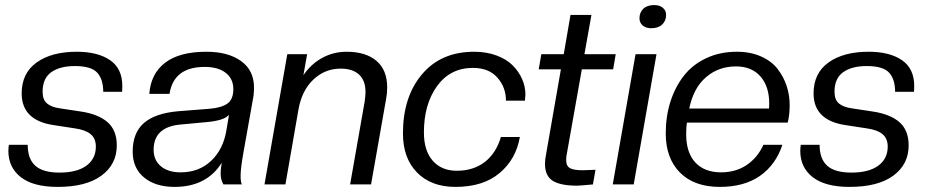

<svg xmlns="http://www.w3.org/2000/svg" viewBox="-20 -731 3671 761"><path d="M209 9.8Q111.8 9.8 62.5 -28.8Q13.2 -67.4 13.2 -132.8Q13.2 -141.6 15.1 -157.2H89.8Q89.8 -101.1 120.1 -74Q150.4 -46.9 215.8 -46.9Q284.7 -46.9 322.3 -74.2Q359.9 -101.6 359.9 -149.9Q359.9 -182.1 339.4 -199.2Q318.8 -216.3 276.9 -222.2L193.8 -234.9Q65.9 -253.4 65.9 -360.8Q65.9 -440.9 125.2 -483.4Q184.6 -525.9 284.2 -525.9Q367.2 -525.9 416 -492.7Q464.8 -459.5 464.8 -390.1Q464.8 -375 463.9 -367.2H389.2Q389.2 -417 365.2 -443.1Q341.3 -469.2 276.9 -469.2Q217.3 -469.2 183.1 -444.8Q148.9 -420.4 148.9 -367.2Q148.9 -335.9 166 -321.3Q183.1 -306.6 215.8 -301.8L299.8 -289.1Q369.6 -278.8 406.2 -246.8Q442.9 -214.8 442.9 -154.8Q442.9 -79.6 382.1 -34.9Q321.3 9.8 209 9.8Z M671.9 9.8Q596.7 9.8 551.3 -27.3Q505.9 -64.5 505.9 -129.9Q505.9 -204.1 549.8 -242.9Q593.8 -281.7 684.6 -290L809.6 -299.8Q857.4 -303.7 881.1 -320.3Q904.8 -336.9 904.8 -377.9Q904.8 -418.9 874.5 -442.4Q844.2 -465.8 791.5 -465.8Q668.5 -465.8 651.9 -358.9H571.8Q577.6 -439 634.5 -482.4Q691.4 -525.9 797.9 -525.9Q884.3 -525.9 935.5 -489Q986.8 -452.1 986.8 -383.8Q986.8 -370.6 984.9 -351.1L945.8 -131.8Q933.6 -64.9 933.6 -33.2Q933.6 -11.2 938.5 0H865.7Q854.5 -17.6 854.5 -43.9Q854.5 -61.5 858.9 -85.9Q798.8 9.8 671.9 9.8ZM695.8 -47.9Q769 -47.9 817.1 -93.8Q865.2 -139.6 877.4 -214.8L887.7 -275.9Q869.1 -253.4 799.8 -247.1L699.7 -237.8Q588.9 -229.5 588.9 -137.2Q588.9 -96.2 617.7 -72Q646.5 -47.9 695.8 -47.9Z M1450.7 0H1367.7L1425.3 -328.1Q1428.7 -353 1428.7 -366.2Q1428.7 -411.6 1403.3 -435.3Q1377.9 -459 1329.6 -459Q1268.1 -459 1221.9 -415.5Q1175.8 -372.1 1162.6 -294.9L1111.3 0H1028.3L1118.7 -516.1H1197.3L1182.6 -433.1Q1212.9 -477.5 1257.3 -501.7Q1301.8 -525.9 1353.5 -525.9Q1429.7 -525.9 1472.2 -489.7Q1514.6 -453.6 1514.6 -384.8Q1514.6 -360.8 1510.7 -340.8Z M1785.2 9.8Q1689 9.8 1633.1 -47.1Q1577.1 -104 1577.1 -202.1Q1577.1 -347.2 1652.6 -436.5Q1728 -525.9 1859.4 -525.9Q1908.2 -525.9 1947.8 -511.2Q1987.3 -496.6 2011.7 -472.2Q2036.1 -447.8 2049.3 -418Q2062.5 -388.2 2062.5 -356Q2062.5 -349.6 2060.5 -332H1985.4Q1985.4 -384.8 1951.4 -423.3Q1917.5 -461.9 1854.5 -461.9Q1764.6 -461.9 1712.4 -389.9Q1660.2 -317.9 1660.2 -206.1Q1660.2 -133.8 1695.1 -94Q1730 -54.2 1790.5 -54.2Q1856.4 -54.2 1901.4 -88.9Q1946.3 -123.5 1965.3 -188H2040.5Q2025.4 -100.1 1960.2 -45.2Q1895 9.8 1785.2 9.8Z M2267.1 4.9Q2201.7 4.9 2170.9 -14.4Q2140.1 -33.7 2140.1 -81.1Q2140.1 -98.6 2144.5 -120.1L2203.1 -456.1H2115.2L2125.5 -516.1H2214.4L2241.2 -671.9H2324.2L2296.4 -516.1H2420.4L2410.2 -456.1H2286.1L2226.1 -118.2Q2224.1 -110.4 2224.1 -96.2Q2224.1 -72.8 2239.3 -64.5Q2254.4 -56.2 2289.6 -56.2L2340.3 -58.1L2330.1 0Q2277.8 4.9 2267.1 4.9Z M2491.7 0H2408.7L2499 -516.1H2582ZM2561 -619.1Q2540 -619.1 2527.3 -630.1Q2514.6 -641.1 2514.6 -658.2Q2514.6 -681.6 2529.8 -696.3Q2544.9 -710.9 2572.8 -710.9Q2594.7 -710.9 2607.4 -700Q2620.1 -689 2620.1 -671.9Q2620.1 -648.4 2604.5 -633.8Q2588.9 -619.1 2561 -619.1Z M2833 9.8Q2731.4 9.8 2675 -47.1Q2618.7 -104 2618.7 -202.1Q2618.7 -269.5 2637.2 -327.9Q2655.8 -386.2 2690.4 -430.7Q2725.1 -475.1 2779.3 -500.5Q2833.5 -525.9 2900.9 -525.9Q2954.6 -525.9 2996.3 -507.3Q3038.1 -488.8 3062 -457.8Q3085.9 -426.8 3097.9 -390.4Q3109.9 -354 3109.9 -314Q3109.9 -275.4 3102.1 -245.1H2702.6Q2699.7 -228 2699.7 -199.2Q2699.7 -126 2736.1 -86.9Q2772.5 -47.9 2837.9 -47.9Q2896.5 -47.9 2939.7 -77.1Q2982.9 -106.4 3005.9 -157.2H3081.1Q3054.7 -77.6 2992.2 -33.9Q2929.7 9.8 2833 9.8ZM2897 -467.8Q2828.1 -467.8 2778.3 -425Q2728.5 -382.3 2711.9 -300.8H3027.8Q3028.8 -307.6 3028.8 -320.8Q3028.8 -388.7 2993.9 -428.2Q2959 -467.8 2897 -467.8Z M3347.7 9.8Q3250.5 9.8 3201.2 -28.8Q3151.9 -67.4 3151.9 -132.8Q3151.9 -141.6 3153.8 -157.2H3228.5Q3228.5 -101.1 3258.8 -74Q3289.1 -46.9 3354.5 -46.9Q3423.3 -46.9 3460.9 -74.2Q3498.5 -101.6 3498.5 -149.9Q3498.5 -182.1 3478 -199.2Q3457.5 -216.3 3415.5 -222.2L3332.5 -234.9Q3204.6 -253.4 3204.6 -360.8Q3204.6 -440.9 3263.9 -483.4Q3323.2 -525.9 3422.9 -525.9Q3505.9 -525.9 3554.7 -492.7Q3603.5 -459.5 3603.5 -390.1Q3603.5 -375 3602.5 -367.2H3527.8Q3527.8 -417 3503.9 -443.1Q3480 -469.2 3415.5 -469.2Q3356 -469.2 3321.8 -444.8Q3287.6 -420.4 3287.6 -367.2Q3287.6 -335.9 3304.7 -321.3Q3321.8 -306.6 3354.5 -301.8L3438.5 -289.1Q3508.3 -278.8 3544.9 -246.8Q3581.5 -214.8 3581.5 -154.8Q3581.5 -79.6 3520.8 -34.9Q3460 9.8 3347.7 9.8Z"/></svg>

Font: Creato Display
Style: Italic
Weight: 400
Italic angle: -10°
Version: Version 1.000